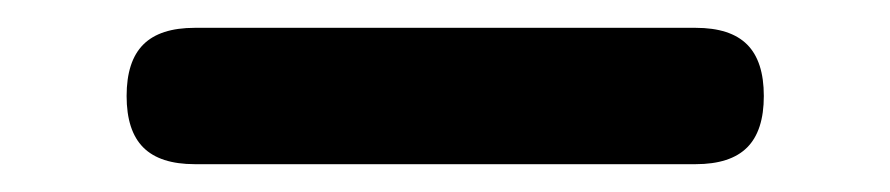

<svg xmlns="http://www.w3.org/2000/svg" viewBox="-20 -399 640 138"><path d="M120 -281Q95 -281 83 -293Q71 -305 71 -330Q71 -355 83 -367Q95 -379 120 -379H480Q505 -379 517 -367Q529 -355 529 -330Q529 -305 517 -293Q505 -281 480 -281Z"/></svg>

Font: Maple Mono NL Medium
Style: Regular
Weight: 500
Monospace: yes
Designer: subframe7536
Version: Version 7.000